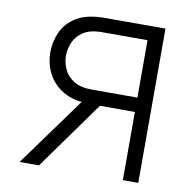

<svg xmlns="http://www.w3.org/2000/svg" viewBox="-79 -779 863 858"><g transform="rotate(10 353.0 -350.0)"><path d="M65 0 291.5 -312Q232.5 -319 193.2 -347.5Q154 -376 134.5 -417.5Q115 -459 115 -506.5Q115 -554.5 134.8 -598.8Q154.5 -643 201.2 -671.5Q248 -700 329.5 -700H603.5V0H533.5V-309.5H375L153 0ZM328 -374.5H533.5V-635H328Q272.5 -635 241.8 -614.2Q211 -593.5 198.8 -563.2Q186.5 -533 186.5 -505Q186.5 -473.5 199.8 -443.5Q213 -413.5 244 -394Q275 -374.5 328 -374.5Z"/></g></svg>

Font: Overpass Light
Style: Regular
Weight: 300
Designer: Delve Withrington, Dave Bailey, Thomas Jockin
Foundry: Delve Fonts LLC
Version: Version 4.000; ttfautohint (v1.8.3)